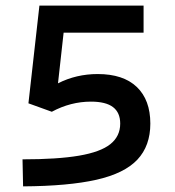

<svg xmlns="http://www.w3.org/2000/svg" viewBox="-20 -650 620 682"><path d="M62 12 60 -84Q184 -84 260.5 -97Q337 -110 372 -138Q407 -166 407 -211Q407 -250 381.5 -269.5Q356 -289 303 -289Q231 -289 164 -253L81 -283L120 -630H490V-534H206L186 -354Q251 -387 327 -387Q418 -387 466 -341Q514 -295 514 -211Q514 -132 468 -83Q422 -34 322.5 -11.5Q223 11 62 12Z"/></svg>

Font: Sometype Mono SemiBold
Style: Regular
Weight: 600
Designer: Ryoichi Tsunekawa
Foundry: Dharma Type
Version: Version 1.001